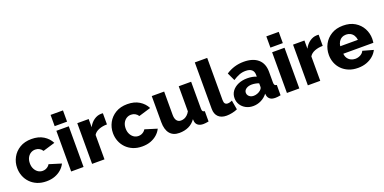

<svg xmlns="http://www.w3.org/2000/svg" viewBox="-13 -1524 4650 2328"><g transform="rotate(-20 2312.0 -360.0)"><path d="M306 10Q239 10 187 -12Q135 -34 98.5 -72Q62 -110 43 -159Q24 -208 24 -263Q24 -335 57.5 -397Q91 -459 154 -497Q217 -535 306 -535Q396 -535 458.5 -496.5Q521 -458 552 -396L396 -349Q381 -373 357.5 -386Q334 -399 305 -399Q272 -399 245.5 -382Q219 -365 203.5 -335Q188 -305 188 -263Q188 -222 204 -191Q220 -160 246 -142.5Q272 -125 305 -125Q325 -125 342.5 -131.5Q360 -138 374.5 -150Q389 -162 397 -177L553 -129Q534 -89 498.5 -57.5Q463 -26 415 -8Q367 10 306 10Z M625 0V-525H785V0ZM625 -585V-730H785V-585Z M1228 -388Q1170 -388 1123 -369.5Q1076 -351 1055 -315V0H895V-525H1042V-419Q1069 -472 1112 -502Q1155 -532 1202 -533Q1213 -533 1218.5 -533Q1224 -533 1228 -532Z M1542 10Q1475 10 1423 -12Q1371 -34 1334.5 -72Q1298 -110 1279 -159Q1260 -208 1260 -263Q1260 -335 1293.5 -397Q1327 -459 1390 -497Q1453 -535 1542 -535Q1632 -535 1694.5 -496.5Q1757 -458 1788 -396L1632 -349Q1617 -373 1593.5 -386Q1570 -399 1541 -399Q1508 -399 1481.5 -382Q1455 -365 1439.5 -335Q1424 -305 1424 -263Q1424 -222 1440 -191Q1456 -160 1482 -142.5Q1508 -125 1541 -125Q1561 -125 1578.5 -131.5Q1596 -138 1610.5 -150Q1625 -162 1633 -177L1789 -129Q1770 -89 1734.5 -57.5Q1699 -26 1651 -8Q1603 10 1542 10Z M1856 -189V-525H2016V-224Q2016 -176 2035 -150.5Q2054 -125 2089 -125Q2111 -125 2131 -132.5Q2151 -140 2170 -157Q2189 -174 2204 -201V-525H2364V-178Q2364 -154 2371.5 -144.5Q2379 -135 2398 -133V0Q2376 4 2359.5 6Q2343 8 2330 8Q2288 8 2263 -9.5Q2238 -27 2232 -59L2229 -91Q2193 -39 2139.5 -14.5Q2086 10 2020 10Q1940 10 1898 -41Q1856 -92 1856 -189Z M2486 -730H2646V-187Q2646 -154 2658 -140Q2670 -126 2692 -126Q2707 -126 2722.5 -130.5Q2738 -135 2750 -141L2771 -21Q2741 -7 2702 1Q2663 9 2629 9Q2561 9 2523.5 -27.5Q2486 -64 2486 -131Z M2790 -157Q2790 -209 2819 -248Q2848 -287 2899 -309.5Q2950 -332 3016 -332Q3048 -332 3079 -326.5Q3110 -321 3133 -311V-334Q3133 -377 3107 -400Q3081 -423 3028 -423Q2984 -423 2945.5 -408Q2907 -393 2864 -365L2816 -467Q2868 -501 2924.5 -518Q2981 -535 3044 -535Q3162 -535 3227.5 -478.5Q3293 -422 3293 -315V-178Q3293 -154 3300.5 -144.5Q3308 -135 3327 -133V0Q3307 4 3289.5 6Q3272 8 3259 8Q3214 8 3190.5 -10Q3167 -28 3161 -59L3158 -82Q3123 -37 3074.5 -13.5Q3026 10 2973 10Q2921 10 2879.5 -12Q2838 -34 2814 -72Q2790 -110 2790 -157ZM3108 -137Q3119 -146 3126 -157Q3133 -168 3133 -178V-225Q3113 -233 3088.5 -237.5Q3064 -242 3043 -242Q2999 -242 2970 -222.5Q2941 -203 2941 -171Q2941 -153 2951 -138Q2961 -123 2978.5 -114Q2996 -105 3020 -105Q3044 -105 3068 -114Q3092 -123 3108 -137Z M3409 0V-525H3569V0ZM3409 -585V-730H3569V-585Z M4012 -388Q3954 -388 3907 -369.5Q3860 -351 3839 -315V0H3679V-525H3826V-419Q3853 -472 3896 -502Q3939 -532 3986 -533Q3997 -533 4002.5 -533Q4008 -533 4012 -532Z M4326 10Q4259 10 4207 -11.5Q4155 -33 4118.5 -70Q4082 -107 4063 -155.5Q4044 -204 4044 -257Q4044 -333 4077.5 -395.5Q4111 -458 4174 -496.5Q4237 -535 4326 -535Q4415 -535 4477.5 -497Q4540 -459 4573 -397.5Q4606 -336 4606 -264Q4606 -250 4604.5 -236.5Q4603 -223 4602 -213H4214Q4217 -178 4233.5 -154Q4250 -130 4276 -117.5Q4302 -105 4331 -105Q4367 -105 4398.5 -122Q4430 -139 4442 -168L4578 -130Q4558 -89 4521.5 -57.5Q4485 -26 4435.5 -8Q4386 10 4326 10ZM4210 -311H4438Q4434 -344 4419 -368.5Q4404 -393 4379 -406.5Q4354 -420 4324 -420Q4293 -420 4268.5 -406.5Q4244 -393 4229 -368.5Q4214 -344 4210 -311Z"/></g></svg>

Font: Raleway Thin ExtraBold
Style: Regular
Weight: 800
Version: Version 4.026